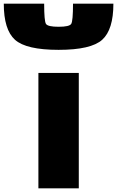

<svg xmlns="http://www.w3.org/2000/svg" viewBox="-208 -1020 634 1040"><path d="M218.8 0H0V-625H218.8ZM-187.5 -1000H31.2Q31.2 -906.2 41 -890.6Q50.8 -875 109.4 -875Q168 -875 177.7 -890.6Q187.5 -906.2 187.5 -1000H406.2Q406.2 -859.4 345.7 -804.7Q285.2 -750 109.4 -750Q-66.4 -750 -127 -804.7Q-187.5 -859.4 -187.5 -1000Z"/></svg>

Font: CraftyPE
Style: Regular
Weight: 400
Designer: Erek Butcher
Foundry: Haunted Coop
Version: Version 0.018;April 4, 2024;FontCreator 15.0.0.2962 64-bit